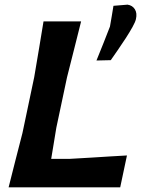

<svg xmlns="http://www.w3.org/2000/svg" viewBox="-20 -805 620 825"><path d="M17 0Q32 -59 45.5 -112.8Q59 -166.5 76.5 -233.5L127 -473.5Q139 -543.5 148.2 -599Q157.5 -654.5 167 -713H328.5Q313.5 -654 299.8 -598.8Q286 -543.5 268 -473L222 -256Q216 -218.5 210.5 -186Q205 -153.5 200 -122.5H281.5Q335 -125.5 376 -128Q417 -130.5 452.5 -132.8Q488 -135 525.5 -137L496.5 0ZM394.5 -545Q409.5 -581.5 425.2 -621.2Q441 -661 452.5 -691Q456.5 -713.5 460.2 -735.5Q464 -757.5 467.5 -780L528 -785Q549 -782 559.5 -765.2Q570 -748.5 564 -722.5Q561.5 -711 549.5 -689.2Q537.5 -667.5 520.5 -641.2Q503.5 -615 486.2 -590Q469 -565 456 -546.5Z"/></svg>

Font: Commissioner Loud SemiBold
Style: Italic
Weight: 600
Italic angle: -12°
Designer: Kostas Bartsokas
Foundry: Kostas Bartsokas
Version: Version 1.000; ttfautohint (v1.8.3)